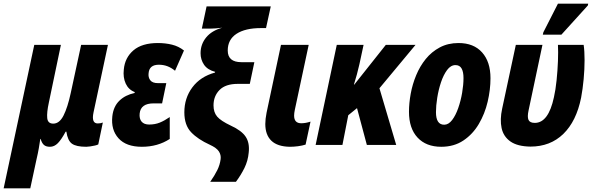

<svg xmlns="http://www.w3.org/2000/svg" viewBox="-73 -795 3246 1053"><path d="M-53 238 115 -549H261L195 -233Q183 -178 186 -147.5Q189 -117 219 -117Q253 -117 275.5 -161.5Q298 -206 315 -285L372 -549H519L440 -179Q427 -118 463 -118Q479 -118 491 -123L466 -3Q461 0 448.5 3Q436 6 422 8Q408 10 400 10Q345 10 321.5 -7Q298 -24 291 -73H287Q264 -30 244.5 -10Q225 10 201 10Q179 10 167.5 -0.5Q156 -11 150 -33H148Q145 -11 140 17.5Q135 46 127 80L93 238Z M705 10Q619 10 577 -36.5Q535 -83 543 -157Q549 -211 581.5 -242.5Q614 -274 665 -285L666 -290Q632 -303 616.5 -336.5Q601 -370 606 -414Q612 -479 659 -519Q706 -559 793 -559Q834 -559 870.5 -550Q907 -541 936 -518L887 -407Q866 -424 844.5 -432Q823 -440 798 -440Q746 -440 742 -394Q739 -371 751 -355Q763 -339 794 -339H839L816 -228H769Q699 -228 693 -173Q690 -144 703.5 -128Q717 -112 745 -112Q777 -112 803 -122.5Q829 -133 858 -153V-33Q792 10 705 10Z M1080 202Q1105 166 1119 137.5Q1133 109 1137 78Q1140 55 1127.5 35.5Q1115 16 1078 -1Q1012 -31 975 -70Q938 -109 938 -179Q938 -257 982 -316Q1026 -375 1106 -397L1107 -401Q1065 -412 1046 -440Q1027 -468 1027 -503Q1027 -552 1057.5 -589.5Q1088 -627 1146 -643Q1106 -638 1079 -638H1034L1060 -760H1412L1386 -641H1359Q1272 -641 1224 -609.5Q1176 -578 1176 -518Q1176 -454 1251 -454H1322L1297 -335H1231Q1164 -335 1131 -301.5Q1098 -268 1098 -217Q1098 -179 1118 -155.5Q1138 -132 1193 -106Q1252 -79 1274.5 -45Q1297 -11 1291 42Q1287 87 1267.5 126.5Q1248 166 1221 202Z M1517 10Q1449 9 1415.5 -23Q1382 -55 1382 -115Q1382 -142 1389 -177L1468 -549H1620L1544 -193Q1540 -174 1540 -161Q1540 -119 1579 -119Q1603 -119 1630 -128L1603 -2Q1584 4 1561 7Q1538 10 1517 10Z M1658 0 1774 -549H1921L1898 -442Q1892 -415 1884.5 -387.5Q1877 -360 1868 -331H1870L2043 -549H2206L2008 -311L2100 0H1939L1885 -202L1837 -163L1805 0Z M2347 10Q2264 10 2217 -40.5Q2170 -91 2170 -182Q2170 -229 2179.5 -281Q2189 -333 2209.5 -382.5Q2230 -432 2262 -471.5Q2294 -511 2339 -535Q2384 -559 2442 -559Q2525 -559 2571 -507.5Q2617 -456 2617 -366Q2617 -303 2601.5 -237Q2586 -171 2553 -115Q2520 -59 2468.5 -24.5Q2417 10 2347 10ZM2363 -111Q2387 -111 2406.5 -136.5Q2426 -162 2440 -202Q2454 -242 2461.5 -286Q2469 -330 2469 -367Q2469 -401 2458.5 -419.5Q2448 -438 2425 -438Q2399 -438 2379 -411Q2359 -384 2345.5 -343.5Q2332 -303 2325 -259Q2318 -215 2318 -180Q2318 -111 2363 -111Z M2836 9Q2765 8 2726.5 -19Q2688 -46 2678 -92.5Q2668 -139 2681 -199L2756 -549H2902L2826 -190Q2818 -154 2825.5 -137.5Q2833 -121 2860 -121Q2935 -121 2965 -262Q2974 -301 2979.5 -354.5Q2985 -408 2987 -460Q2989 -512 2987 -549H3128Q3133 -515 3133 -465Q3133 -415 3128 -361Q3123 -307 3114 -259Q3088 -130 3016.5 -60.5Q2945 9 2836 9ZM2904 -605 2907 -618 2987 -775H3153L3151 -765L3006 -605Z"/></svg>

Font: Noto Sans Condensed ExtraBold
Style: Italic
Weight: 800
Width: 3
Italic angle: -12°
Designer: Monotype Design Team
Foundry: Monotype Imaging Inc.
Version: Version 2.013; ttfautohint (v1.8.4.7-5d5b)